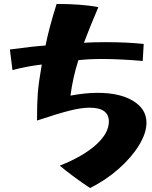

<svg xmlns="http://www.w3.org/2000/svg" viewBox="-20 -858 770 970"><path d="M282 -21Q400 -68 465 -126.5Q530 -185 530 -244Q530 -314 432 -314Q392 -314 333.5 -299.5Q275 -285 167 -249Q167 -337 171 -388Q175 -439 191 -532Q114 -523 43 -504L30 -608Q148 -624 210 -628Q227 -714 266 -838Q394 -838 477 -822Q433 -719 404 -642Q452 -645 513 -645Q621 -645 706 -636L701 -550Q584 -560 497 -560Q426 -560 376 -554Q348 -467 336 -375Q412 -389 473 -389Q586 -389 653 -348Q720 -307 720 -238Q720 -186 682.5 -124.5Q645 -63 580 -5.5Q515 52 435 92Q352 37 282 -21Z"/></svg>

Font: Otomanopee One
Style: Regular
Weight: 400
Designer: Das Ende der Wildnis
Foundry: Gutenberg Labo
Version: Version 3.005